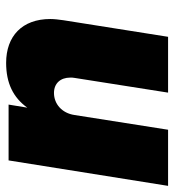

<svg xmlns="http://www.w3.org/2000/svg" viewBox="9 -569 568 626"><g transform="rotate(90 293.0 -256.0)"><path d="M403 -520 355 -215C349 -174 319 -148 283 -148C252 -148 233 -169 233 -201C233 -206 233 -210 234 -215L282 -520H100L46 -179C44 -164 42 -150 42 -136C42 -44 98 8 185 8C251 8 298 -15 331 -61L321 0H503L586 -520Z"/></g></svg>

Font: Arthouse Owned Black
Style: Italic
Weight: 900
Italic angle: -10°
Designer: Jeremy Tribby
Foundry: Tribby Type
Version: Version 1.000;PS 001.000;hotconv 1.0.88;makeotf.lib2.5.64775